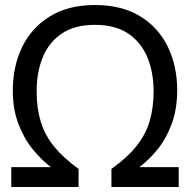

<svg xmlns="http://www.w3.org/2000/svg" viewBox="-20 -745 757 765"><path d="M25 0V-79H183Q146 -107 111 -149.5Q76 -192 53.5 -251Q31 -310 31 -384Q31 -482 69 -559Q107 -636 180 -680.5Q253 -725 358 -725Q464 -725 537 -681Q610 -637 648 -560Q686 -483 686 -385Q686 -310 664 -251Q642 -192 607.5 -149.5Q573 -107 535 -79H692V0H424V-72Q486 -116 523 -162Q560 -208 576 -261.5Q592 -315 592 -381Q592 -457 567 -517Q542 -577 490.5 -611.5Q439 -646 358 -646Q278 -646 226.5 -611.5Q175 -577 150.5 -517Q126 -457 126 -381Q126 -315 142 -261.5Q158 -208 194.5 -162.5Q231 -117 293 -72V0Z"/></svg>

Font: Noto Sans Living
Style: Regular
Weight: 400
Designer: Monotype Design Team
Foundry: Monotype Imaging Inc.
Version: Version 2.013; ttfautohint (v1.8.4.7-5d5b)